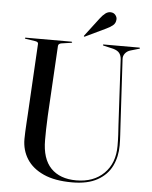

<svg xmlns="http://www.w3.org/2000/svg" viewBox="-59 -915 772 977"><g transform="rotate(5 327.0 -427.0)"><path d="M556 -297.5 538 -633Q536.5 -652 527.2 -664Q518 -676 495.5 -682.5L445.5 -694Q441.5 -695.5 441.5 -697Q441.5 -700 445.5 -700H627Q631 -700 631 -697Q631 -695 625 -693.5L584 -681.5Q566.5 -676.5 556.2 -663.2Q546 -650 547.5 -633L566 -302.5Q567.5 -275.5 569.2 -249Q571 -222.5 571 -195Q571 -137.5 548 -90.2Q525 -43 475.2 -15Q425.5 13 345.5 13Q257.5 13 200 -13Q142.5 -39 114 -83.8Q85.5 -128.5 85.5 -185.5Q85.5 -200 86.5 -223.2Q87.5 -246.5 89 -270.2Q90.5 -294 91.5 -310L112 -674Q113 -684.5 94.5 -687L48 -694Q43 -695 43 -697Q43 -700 47 -700H280Q284.5 -700 284.5 -697Q284.5 -695 279.5 -694L231.5 -687Q214.5 -684.5 214 -672L193.5 -313.5Q191.5 -275.5 191 -243.8Q190.5 -212 190.5 -190Q190.5 -94 236.5 -46.5Q282.5 1 366 1Q454.5 1 507.5 -51.2Q560.5 -103.5 560.5 -192Q560.5 -223 559 -249.5Q557.5 -276 556 -297.5ZM413 -829.5Q427 -848 440.2 -857.8Q453.5 -867.5 467.5 -866.5Q483 -865.5 491.5 -854.5Q500 -843.5 499 -832.5Q498 -812.5 483.5 -801.2Q469 -790 450.5 -781.5L347 -732Q343 -730 341.5 -732Q340 -734.5 343 -737.5Z"/></g></svg>

Font: Fraunces144ptRegular
Style: Regular
Weight: 400
Version: Version 1.000;[0bf87f6ff]